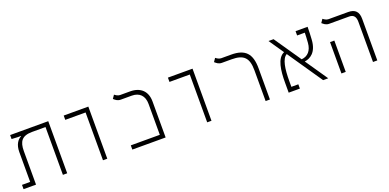

<svg xmlns="http://www.w3.org/2000/svg" viewBox="-7 -1321 4115 2029"><g transform="rotate(-20 2051.0 -306.0)"><path d="M505.4 0V-585.9H76.7V-541L145.5 -537.6H180.7V-534.2C142.1 -515.6 106.4 -467.3 106.4 -385.3V-48.3H14.6V0H154.8V-376C154.8 -484.4 190.9 -537.6 306.2 -537.6H457V0Z M907.7 0H956.1V-585.9H679.2V-537.6H907.7Z M1237.8 0H1612.3V-404.8C1612.3 -520 1542.5 -585.9 1426.3 -585.9H1313.5C1289.1 -585.9 1268.6 -600.6 1253.9 -611.8L1227.5 -573.2C1244.6 -558.1 1265.6 -537.6 1303.2 -537.6H1426.3C1512.7 -537.6 1564 -486.8 1564 -395V-47.4H1237.8Z M2079.6 0H2127.9V-585.9H1851.1V-537.6H2079.6Z M2785.2 -350.6C2785.2 -514.6 2721.2 -585.9 2561.5 -585.9H2450.7C2426.3 -585.9 2405.8 -600.6 2391.1 -611.8L2364.7 -573.2C2382.8 -558.1 2402.8 -537.6 2440.4 -537.6H2550.3C2685.5 -537.6 2736.8 -486.8 2736.8 -346.2V0H2785.2Z M3383.3 0H3440.9L3268.6 -251.5C3330.1 -258.8 3408.2 -302.2 3416.5 -442.9C3418.9 -483.9 3421.9 -534.2 3421.9 -585.9H3286.6V-537.6H3373C3372.1 -499.5 3370.1 -460.4 3367.2 -424.3C3360.8 -339.8 3314.9 -289.6 3245.6 -284.7L3039.1 -585.9H2982.4L3096.7 -418.9C3012.2 -383.3 2996.1 -247.6 2996.1 -111.3V0H3122.1V-48.3H3043.9V-111.3C3043.9 -248 3059.6 -359.4 3116.2 -390.6Z M3944.3 0H3992.7V-467.3C3992.7 -546.4 3957 -585.9 3877.9 -585.9H3657.2C3632.8 -585.9 3612.3 -600.6 3597.7 -611.8L3571.3 -573.2C3589.4 -558.1 3609.4 -537.6 3647 -537.6H3871.6C3920.4 -537.6 3944.3 -510.3 3944.3 -451.7ZM3589.4 0H3637.7V-352.5H3589.4Z"/></g></svg>

Font: Cascadia Mono PL ExtraLight
Style: Regular
Weight: 200
Monospace: yes
Designer: Aaron Bell
Foundry: Saja Typeworks
Version: Version 2404.023